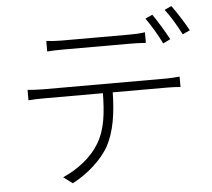

<svg xmlns="http://www.w3.org/2000/svg" viewBox="-58 -907 1117 1014"><g transform="rotate(-5 500.0 -399.5)"><path d="M213 -717V-661C236 -663 263 -664 295 -664C348 -664 597 -664 651 -664C676 -664 709 -663 736 -661V-717C709 -713 676 -712 651 -712C597 -712 348 -712 293 -712C262 -712 239 -714 213 -717ZM783 -806 745 -789C772 -751 808 -691 827 -650L866 -669C844 -711 808 -770 783 -806ZM887 -843 850 -826C879 -789 912 -733 934 -689L973 -707C953 -745 914 -806 887 -843ZM92 -468V-413C119 -415 143 -416 174 -416H487C485 -315 478 -226 432 -151C393 -85 320 -27 239 8L287 44C369 2 444 -67 481 -132C523 -209 537 -306 539 -416H828C850 -416 878 -415 898 -413V-468C875 -466 849 -464 828 -464C778 -464 228 -464 174 -464C143 -464 118 -466 92 -468Z"/></g></svg>

Font: Noto Sans TC Light
Style: Regular
Weight: 300
Designer: Ryoko NISHIZUKA 西塚涼子 (kana, bopomofo & ideographs); Paul D. Hunt (Latin, Greek & Cyrillic); Sandoll Communications 산돌커뮤니
Foundry: Adobe
Version: Version 2.004;hotconv 1.0.118;makeotfexe 2.5.65603